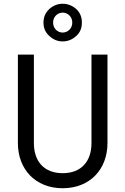

<svg xmlns="http://www.w3.org/2000/svg" viewBox="-20 -990 666 1020"><path d="M211 -870C211 -840 222 -816 243 -798C264 -779 287 -770 313 -770C339 -770 363 -779 384 -798C405 -816 415 -840 415 -870C415 -900 405 -924 384 -943C363 -961 339 -970 313 -970C287 -970 264 -961 243 -943C222 -924 211 -900 211 -870ZM262 -870C262 -903 288 -923 313 -923C338 -923 364 -903 364 -870C364 -837 338 -817 313 -817C288 -817 262 -837 262 -870ZM75 -700V-230C75 -91 168 10 313 10C458 10 551 -91 551 -230V-700H466V-230C466 -134 413 -70 313 -70C213 -70 160 -134 160 -230V-700Z"/></svg>

Font: Jost
Style: Regular
Weight: 400
Version: Version 3.710